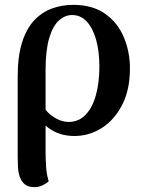

<svg xmlns="http://www.w3.org/2000/svg" viewBox="-20 -547 593 792"><path d="M122 225Q96 225 82 213Q68 201 61.5 182Q55 163 54 140Q53 117 53 95V-231Q53 -315 71 -372Q89 -429 121 -463Q153 -497 194.5 -512Q236 -527 282 -527Q362 -527 414 -490Q466 -453 491 -393Q516 -333 516 -265Q516 -176 483.5 -113.5Q451 -51 399 -18.5Q347 14 287 14Q224 14 179 -20Q134 -54 100 -110L134 -159Q157 -96 193 -70Q229 -44 263 -44Q305 -44 333.5 -74Q362 -104 376 -156Q390 -208 390 -271Q390 -335 376.5 -383Q363 -431 338 -458Q313 -485 277 -485Q248 -485 223 -462.5Q198 -440 183 -390Q168 -340 168 -257V80Q168 103 170 138Q172 173 181 201Q174 208 157.5 216.5Q141 225 122 225Z"/></svg>

Font: Arima Thin SemiBold
Style: Regular
Weight: 600
Version: Version 1.100